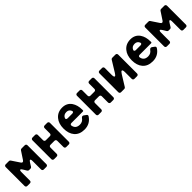

<svg xmlns="http://www.w3.org/2000/svg" viewBox="360 -1848 3195 3195"><g transform="rotate(-45 1957.0 -251.0)"><path d="M58 -33V-476Q58 -491 67 -500Q76 -509 91 -509H167Q184 -509 194 -494L288 -353Q301 -334 315 -334Q329 -334 342 -353L435 -494Q445 -509 463 -509H538Q553 -509 562 -500Q571 -491 571 -476V-33Q571 -18 562 -9Q553 0 538 0H479Q464 0 455 -9Q446 -18 446 -33V-230Q446 -275 430 -275Q417 -275 398 -244L359 -181Q349 -166 331 -166H298Q280 -166 270 -181L232 -244Q213 -275 200 -275Q184 -275 184 -230V-33Q184 -18 175 -9Q166 0 151 0H91Q76 0 67 -9Q58 -18 58 -33Z M688 -33V-476Q688 -491 697 -500Q706 -509 721 -509H781Q796 -509 805 -500Q814 -491 814 -476V-353Q814 -338 823 -329Q832 -320 847 -320H941Q956 -320 965 -329Q974 -338 974 -353V-476Q974 -491 983 -500Q992 -509 1007 -509H1066Q1081 -509 1090 -500Q1099 -491 1099 -476V-33Q1099 -18 1090 -9Q1081 0 1066 0H1007Q992 0 983 -9Q974 -18 974 -33V-179Q974 -194 965 -203Q956 -212 941 -212H847Q832 -212 823 -203Q814 -194 814 -179V-33Q814 -18 805 -9Q796 0 781 0H721Q706 0 697 -9Q688 -18 688 -33Z M1429 11Q1312 11 1250 -62Q1191 -131 1191 -250Q1191 -366 1250 -436Q1313 -513 1422 -513Q1529 -513 1586 -431Q1635 -359 1635 -250V-236Q1635 -222 1621 -222H1350Q1334 -222 1325 -212.5Q1316 -203 1320 -188Q1337 -102 1431 -102Q1497 -102 1533 -157Q1547 -174 1560.5 -174Q1574 -174 1584 -167L1622 -139Q1646 -122 1631 -98Q1560 11 1429 11ZM1359 -322H1471Q1489 -322 1498 -332.5Q1507 -343 1499 -359Q1477 -411 1420 -411Q1355 -411 1332 -358Q1324 -343 1333 -332.5Q1342 -322 1359 -322Z M1736 -33V-476Q1736 -491 1745 -500Q1754 -509 1769 -509H1829Q1844 -509 1853 -500Q1862 -491 1862 -476V-353Q1862 -338 1871 -329Q1880 -320 1895 -320H1989Q2004 -320 2013 -329Q2022 -338 2022 -353V-476Q2022 -491 2031 -500Q2040 -509 2055 -509H2114Q2129 -509 2138 -500Q2147 -491 2147 -476V-33Q2147 -18 2138 -9Q2129 0 2114 0H2055Q2040 0 2031 -9Q2022 -18 2022 -33V-179Q2022 -194 2013 -203Q2004 -212 1989 -212H1895Q1880 -212 1871 -203Q1862 -194 1862 -179V-33Q1862 -18 1853 -9Q1844 0 1829 0H1769Q1754 0 1745 -9Q1736 -18 1736 -33Z M2264 -33V-476Q2264 -491 2273 -500Q2282 -509 2297 -509H2357Q2372 -509 2381 -500Q2390 -491 2390 -476V-316Q2390 -259 2410 -259Q2426 -259 2450 -299L2570 -494Q2580 -509 2598 -509H2672Q2687 -509 2696 -500Q2705 -491 2705 -476V-33Q2705 -18 2696 -9Q2687 0 2672 0H2612Q2597 0 2588 -9Q2579 -18 2579 -33V-190Q2579 -246 2559 -246Q2543 -246 2519 -207L2400 -15Q2390 0 2372 0H2297Q2282 0 2273 -9Q2264 -18 2264 -33Z M3035 11Q2918 11 2856 -62Q2797 -131 2797 -250Q2797 -366 2856 -436Q2919 -513 3028 -513Q3135 -513 3192 -431Q3241 -359 3241 -250V-236Q3241 -222 3227 -222H2956Q2940 -222 2931 -212.5Q2922 -203 2926 -188Q2943 -102 3037 -102Q3103 -102 3139 -157Q3153 -174 3166.5 -174Q3180 -174 3190 -167L3228 -139Q3252 -122 3237 -98Q3166 11 3035 11ZM2965 -322H3077Q3095 -322 3104 -332.5Q3113 -343 3105 -359Q3083 -411 3026 -411Q2961 -411 2938 -358Q2930 -343 2939 -332.5Q2948 -322 2965 -322Z M3342 -33V-476Q3342 -491 3351 -500Q3360 -509 3375 -509H3451Q3468 -509 3478 -494L3572 -353Q3585 -334 3599 -334Q3613 -334 3626 -353L3719 -494Q3729 -509 3747 -509H3822Q3837 -509 3846 -500Q3855 -491 3855 -476V-33Q3855 -18 3846 -9Q3837 0 3822 0H3763Q3748 0 3739 -9Q3730 -18 3730 -33V-230Q3730 -275 3714 -275Q3701 -275 3682 -244L3643 -181Q3633 -166 3615 -166H3582Q3564 -166 3554 -181L3516 -244Q3497 -275 3484 -275Q3468 -275 3468 -230V-33Q3468 -18 3459 -9Q3450 0 3435 0H3375Q3360 0 3351 -9Q3342 -18 3342 -33Z"/></g></svg>

Font: Tsunagi Gothic Black
Style: Regular
Weight: 900
Designer: Yoshimichi Ohira
Foundry: Positype
Version: Version 1.001